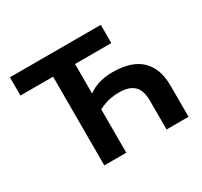

<svg xmlns="http://www.w3.org/2000/svg" viewBox="-150 -929 1190 1131"><g transform="rotate(-30 445.5 -364.0)"><path d="M575.7 -451.7Q653.3 -451.7 710.4 -426.5Q767.6 -401.4 798.8 -347.7Q830.1 -293.9 830.1 -208V0H680.7V-197.3Q680.7 -241.2 666.7 -270.5Q652.8 -299.8 623.3 -314.5Q593.8 -329.1 546.4 -329.1Q493.2 -329.1 450.2 -313.7Q407.2 -298.3 373.5 -274.9V-376Q417.5 -416.5 464.8 -434.1Q512.2 -451.7 575.7 -451.7ZM406.7 -631.3V0H257.3V-631.3ZM35.2 -603.5V-727.5H653.3V-603.5Z"/></g></svg>

Font: Inter 16pt
Style: Bold
Weight: 700
Version: Version 4.001;git-66647c0bb